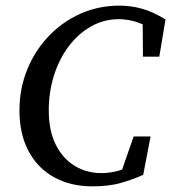

<svg xmlns="http://www.w3.org/2000/svg" viewBox="-20 -647 607 681"><path d="M308 14Q230 14 171.5 -18.5Q113 -51 81 -111.5Q49 -172 49 -255Q49 -332 76 -399Q103 -466 151.5 -517.5Q200 -569 264.5 -598Q329 -627 404 -627Q445 -627 484 -616Q523 -605 567 -578L545 -446H487L486 -577L527 -534Q502 -556 468.5 -567.5Q435 -579 402 -579Q348 -579 302.5 -553Q257 -527 223.5 -482.5Q190 -438 171.5 -379.5Q153 -321 153 -256Q153 -184 177.5 -134.5Q202 -85 244.5 -59Q287 -33 340 -33Q372 -33 403.5 -42.5Q435 -52 464 -68L406 -25L454 -163H514L488 -27Q453 -11 410 1.5Q367 14 308 14Z"/></svg>

Font: Lisu Bosa SemiBold
Style: Italic
Weight: 600
Italic angle: -19°
Designer: David Morse, Annie Olsen, Victor Gaultney, Frank Grießhammer (Latin)
Foundry: SIL International
Version: Version 2.000